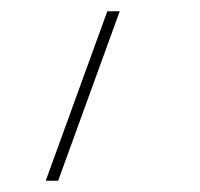

<svg xmlns="http://www.w3.org/2000/svg" viewBox="-20 -150 354 340"><path d="M170 -130H192L83 170H61Z"/></svg>

Font: Enso Thin
Style: Regular
Weight: 100
Designer: Coji Morishita
Foundry: UNDERFOREST DESIGN
Version: Version 1.000